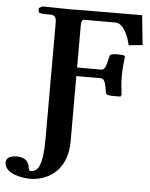

<svg xmlns="http://www.w3.org/2000/svg" viewBox="-129 -694 730 937"><g transform="rotate(5 236.0 -225.5)"><path d="M112 -4C112 127 88 158 53 158C45 158 42 145 41 135C38 122 29 93 -19 93C-44 93 -72 100 -72 126C-72 182 13 196 53 196C123 196 235 155 235 -4V-323H353C370 -323 376 -309 381 -283L387 -252C387 -248 396 -242 417 -242H458L463 -251C459 -281 456 -309 456 -344C456 -376 460 -415 463 -438C463 -442 456 -446 438 -446H417C399 -446 389 -441 388 -435C386 -425 383 -416 381 -406C375 -382 369 -365 353 -365H235V-571C235 -592 240 -600 250 -600H404C440 -600 468 -539 476 -495L544 -502L529 -647L247 -646C222 -646 197 -645 173 -645L40 -647L24 -638V-622C24 -618 28 -611 53 -611H83C107 -611 112 -597 112 -571Z"/></g></svg>

Font: Libertinus Serif Semibold
Style: Regular
Weight: 600
Designer: Philipp H. Poll, Khaled Hosny
Foundry: Caleb Maclennan
Version: Version 7.050;RELEASE